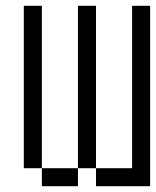

<svg xmlns="http://www.w3.org/2000/svg" viewBox="-20 -645 540 665"><path d="M125 -62.5V0H250V-62.5ZM125 -62.5V-625H62.5V-62.5ZM250 -62.5H312.5V0H500Q500 0 500 -625H437.5V-62.5H312.5V-625H250Z"/></svg>

Font: CalcUnifontExMono
Style: Regular
Weight: 500
Version: Version 15.0.06